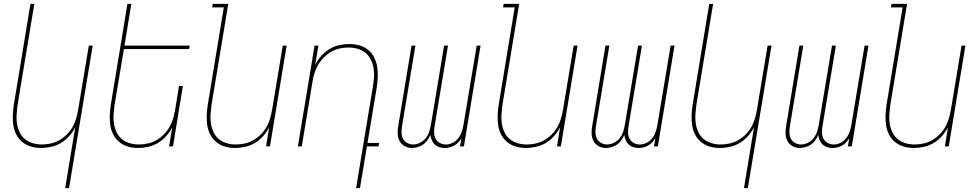

<svg xmlns="http://www.w3.org/2000/svg" viewBox="-20 -755 5040 990"><path d="M316 215 368 -99Q356 -75 337 -53.5Q318 -32 294.5 -18Q271 -4 244.5 2Q218 8 192 8Q165 8 140.5 1Q116 -6 96.5 -21.5Q77 -37 65 -59.5Q53 -82 49 -107.5Q45 -133 46 -159.5Q47 -186 51 -213L137 -735H157L70 -210Q67 -186 65.5 -162Q64 -138 68 -115Q72 -92 82 -71.5Q92 -51 109.5 -37Q127 -23 149.5 -16.5Q172 -10 196 -10Q218 -10 241.5 -15Q265 -20 286 -32Q307 -44 324.5 -61.5Q342 -79 354 -100Q366 -121 372.5 -143.5Q379 -166 383 -189L438 -520H458L336 215Z M692 8Q665 8 640.5 1Q616 -6 596.5 -21.5Q577 -37 565 -59.5Q553 -82 549 -107.5Q545 -133 546 -159.5Q547 -186 551 -213L637 -735H657L622 -520H958L955 -502H619L570 -210Q567 -186 565.5 -162Q564 -138 568 -115Q572 -92 582 -71.5Q592 -51 609.5 -37Q627 -23 649.5 -16.5Q672 -10 696 -10Q718 -10 741.5 -15Q765 -20 786 -32Q807 -44 824.5 -61.5Q842 -79 854 -100Q866 -121 872.5 -143.5Q879 -166 883 -189L903 -312H923L872 0H852L868 -99Q856 -75 837 -53.5Q818 -32 794.5 -18Q771 -4 744.5 2Q718 8 692 8Z M1192 8Q1165 8 1140.5 1Q1116 -6 1096.5 -21.5Q1077 -37 1065 -59.5Q1053 -82 1049 -107.5Q1045 -133 1046 -159.5Q1047 -186 1051 -213L1134 -717H1074L1077 -735H1157L1070 -210Q1067 -186 1065.5 -162Q1064 -138 1068 -115Q1072 -92 1082 -71.5Q1092 -51 1109.5 -37Q1127 -23 1149.5 -16.5Q1172 -10 1196 -10Q1218 -10 1241.5 -15Q1265 -20 1286 -32Q1307 -44 1324.5 -61.5Q1342 -79 1354 -100Q1366 -121 1372.5 -143.5Q1379 -166 1383 -189L1438 -520H1458L1372 0H1352L1368 -99Q1356 -75 1337 -53.5Q1318 -32 1294.5 -18Q1271 -4 1244.5 2Q1218 8 1192 8Z M1816 215 1903 -310Q1907 -334 1908.5 -358Q1910 -382 1906 -405Q1902 -428 1891.5 -448.5Q1881 -469 1864 -483Q1847 -497 1824 -503.5Q1801 -510 1777 -510Q1755 -510 1731.5 -505Q1708 -500 1687.5 -488Q1667 -476 1649.5 -458.5Q1632 -441 1620 -420Q1608 -399 1601 -376.5Q1594 -354 1591 -331L1536 0H1516L1602 -520H1622L1605 -421Q1617 -445 1636.5 -466.5Q1656 -488 1679 -502Q1702 -516 1728.5 -522Q1755 -528 1781 -528Q1808 -528 1833 -521Q1858 -514 1877.5 -498.5Q1897 -483 1908.5 -460.5Q1920 -438 1924.5 -412.5Q1929 -387 1928 -360.5Q1927 -334 1923 -307L1875 -18H1935L1932 0H1872L1836 215Z M2104 8Q2084 8 2066.5 -1.5Q2049 -11 2040 -28.5Q2031 -46 2030.5 -67Q2030 -88 2034 -108L2102 -520H2122L2053 -105Q2050 -88 2050.5 -71Q2051 -54 2058 -40Q2065 -26 2079.5 -18Q2094 -10 2111 -10Q2128 -10 2146 -19Q2164 -28 2175.5 -43Q2187 -58 2193 -76Q2199 -94 2202 -112L2270 -520H2290L2221 -105Q2218 -88 2218.5 -71Q2219 -54 2226 -40Q2233 -26 2247.5 -18Q2262 -10 2279 -10Q2297 -10 2314.5 -19Q2332 -28 2343.5 -43Q2355 -58 2361 -76Q2367 -94 2370 -112L2438 -520H2458L2372 0H2352L2359 -42Q2352 -31 2343 -21Q2334 -11 2322 -4.5Q2310 2 2297.5 5Q2285 8 2273 8Q2258 8 2244.5 3.5Q2231 -1 2221.5 -10Q2212 -19 2206.5 -32Q2201 -45 2199 -59Q2193 -45 2184 -32Q2175 -19 2162 -10Q2149 -1 2134 3.5Q2119 8 2104 8Z M2692 8Q2665 8 2640.5 1Q2616 -6 2596.5 -21.5Q2577 -37 2565 -59.5Q2553 -82 2549 -107.5Q2545 -133 2546 -159.5Q2547 -186 2551 -213L2634 -717H2574L2577 -735H2657L2570 -210Q2567 -186 2565.5 -162Q2564 -138 2568 -115Q2572 -92 2582 -71.5Q2592 -51 2609.5 -37Q2627 -23 2649.5 -16.5Q2672 -10 2696 -10Q2718 -10 2741.5 -15Q2765 -20 2786 -32Q2807 -44 2824.5 -61.5Q2842 -79 2854 -100Q2866 -121 2872.5 -143.5Q2879 -166 2883 -189L2938 -520H2958L2872 0H2852L2868 -99Q2856 -75 2837 -53.5Q2818 -32 2794.5 -18Q2771 -4 2744.5 2Q2718 8 2692 8Z M3104 8Q3084 8 3066.5 -1.5Q3049 -11 3040 -28.5Q3031 -46 3030.5 -67Q3030 -88 3034 -108L3102 -520H3122L3053 -105Q3050 -88 3050.5 -71Q3051 -54 3058 -40Q3065 -26 3079.5 -18Q3094 -10 3111 -10Q3128 -10 3146 -19Q3164 -28 3175.5 -43Q3187 -58 3193 -76Q3199 -94 3202 -112L3270 -520H3290L3221 -105Q3218 -88 3218.5 -71Q3219 -54 3226 -40Q3233 -26 3247.5 -18Q3262 -10 3279 -10Q3297 -10 3314.5 -19Q3332 -28 3343.5 -43Q3355 -58 3361 -76Q3367 -94 3370 -112L3438 -520H3458L3372 0H3352L3359 -42Q3352 -31 3343 -21Q3334 -11 3322 -4.5Q3310 2 3297.5 5Q3285 8 3273 8Q3258 8 3244.5 3.5Q3231 -1 3221.5 -10Q3212 -19 3206.5 -32Q3201 -45 3199 -59Q3193 -45 3184 -32Q3175 -19 3162 -10Q3149 -1 3134 3.5Q3119 8 3104 8Z M3816 215 3868 -99Q3856 -75 3837 -53.5Q3818 -32 3794.5 -18Q3771 -4 3744.5 2Q3718 8 3692 8Q3665 8 3640.5 1Q3616 -6 3596.5 -21.5Q3577 -37 3565 -59.5Q3553 -82 3549 -107.5Q3545 -133 3546 -159.5Q3547 -186 3551 -213L3637 -735H3657L3570 -210Q3567 -186 3565.5 -162Q3564 -138 3568 -115Q3572 -92 3582 -71.5Q3592 -51 3609.5 -37Q3627 -23 3649.5 -16.5Q3672 -10 3696 -10Q3718 -10 3741.5 -15Q3765 -20 3786 -32Q3807 -44 3824.5 -61.5Q3842 -79 3854 -100Q3866 -121 3872.5 -143.5Q3879 -166 3883 -189L3938 -520H3958L3836 215Z M4104 8Q4084 8 4066.5 -1.5Q4049 -11 4040 -28.5Q4031 -46 4030.5 -67Q4030 -88 4034 -108L4102 -520H4122L4053 -105Q4050 -88 4050.5 -71Q4051 -54 4058 -40Q4065 -26 4079.5 -18Q4094 -10 4111 -10Q4128 -10 4146 -19Q4164 -28 4175.5 -43Q4187 -58 4193 -76Q4199 -94 4202 -112L4270 -520H4290L4221 -105Q4218 -88 4218.5 -71Q4219 -54 4226 -40Q4233 -26 4247.5 -18Q4262 -10 4279 -10Q4297 -10 4314.5 -19Q4332 -28 4343.5 -43Q4355 -58 4361 -76Q4367 -94 4370 -112L4438 -520H4458L4372 0H4352L4359 -42Q4352 -31 4343 -21Q4334 -11 4322 -4.5Q4310 2 4297.5 5Q4285 8 4273 8Q4258 8 4244.5 3.5Q4231 -1 4221.5 -10Q4212 -19 4206.5 -32Q4201 -45 4199 -59Q4193 -45 4184 -32Q4175 -19 4162 -10Q4149 -1 4134 3.5Q4119 8 4104 8Z M4692 8Q4665 8 4640.5 1Q4616 -6 4596.5 -21.5Q4577 -37 4565 -59.5Q4553 -82 4549 -107.5Q4545 -133 4546 -159.5Q4547 -186 4551 -213L4634 -717H4574L4577 -735H4657L4570 -210Q4567 -186 4565.5 -162Q4564 -138 4568 -115Q4572 -92 4582 -71.5Q4592 -51 4609.5 -37Q4627 -23 4649.5 -16.5Q4672 -10 4696 -10Q4718 -10 4741.5 -15Q4765 -20 4786 -32Q4807 -44 4824.5 -61.5Q4842 -79 4854 -100Q4866 -121 4872.5 -143.5Q4879 -166 4883 -189L4938 -520H4958L4872 0H4852L4868 -99Q4856 -75 4837 -53.5Q4818 -32 4794.5 -18Q4771 -4 4744.5 2Q4718 8 4692 8Z"/></svg>

Font: Iosevka Term Curly Thin
Style: Italic
Weight: 100
Italic angle: -9°
Designer: Belleve Invis
Foundry: Belleve Invis
Version: Version 32.3.0